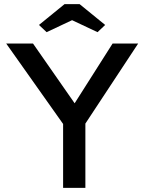

<svg xmlns="http://www.w3.org/2000/svg" viewBox="-20 -911 700 931"><path d="M286 0V-349L293 -300L10 -700H140L356 -390L331 -393L526 -700H650L379 -289L394 -357V0ZM206 -755 169 -790 293 -891H366L490 -790L453 -755L315 -820H344Z"/></svg>

Font: Lexend Medium
Style: Regular
Weight: 500
Designer: Bonnie Shaver-Troup, Thomas Jockin
Foundry: Lexend
Version: Version 1.005